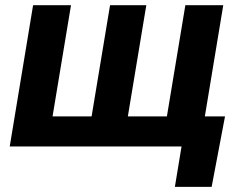

<svg xmlns="http://www.w3.org/2000/svg" viewBox="-20 -566 928 742"><path d="M107.9 -545.9H254.4L183.1 -116.2H334L405.3 -545.9H545.4L474.1 -116.2H625L696.3 -545.9H842.8L752.4 0H17.6ZM655.8 156.2 681.6 0H639.6L658.7 -116.2H849.6L797.9 156.2Z"/></svg>

Font: Inter
Style: Bold Italic
Weight: 700
Italic angle: -9.39999°
Designer: Rasmus Andersson
Foundry: rsms
Version: Version 4.001;git-9221beed3